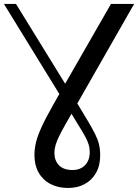

<svg xmlns="http://www.w3.org/2000/svg" viewBox="-20 -750 703 977"><path d="M325.9 206.5Q275.1 206.5 236.4 186.1Q197.7 165.7 176.5 128Q155.2 90.3 155.2 39.1Q155.2 -7.5 171.5 -54.1Q187.9 -100.6 218.8 -158.3Q249.8 -216 294.9 -294.9L544.6 -730H662.5L363.1 -205.5Q334.4 -154.6 314 -118.8Q293.5 -82.9 281 -57.3Q268.5 -31.6 262.7 -11.5Q256.9 8.6 256.9 28Q256.9 66.8 280.1 91Q303.3 115.1 348.9 115.1Q389.1 115.1 412.9 90.4Q436.7 65.7 436.7 23.5Q436.7 3.3 430.8 -15.5Q424.9 -34.4 412.2 -57.4Q399.4 -80.5 379.3 -112.8Q359.1 -145.2 330.1 -193.4L0 -730H61.4L374.3 -222Q406.6 -168.9 428.5 -132.1Q450.4 -95.3 464.2 -67.4Q478 -39.4 483.9 -14.6Q489.8 10.3 489.8 40.5Q489.8 92.8 468.4 130.1Q447.1 167.4 410.3 186.9Q373.6 206.5 325.9 206.5Z"/></svg>

Font: Savate ExtraLight
Style: Regular
Weight: 200
Designer: Max Esnée
Foundry: Plomb Type
Version: Version 2.000